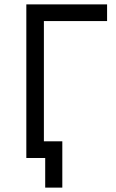

<svg xmlns="http://www.w3.org/2000/svg" viewBox="-20 -720 528 875"><path d="M186 135H264V-76H180V-624H468V-700H100V0H186Z"/></svg>

Font: Fixel Text Regular
Style: Regular
Weight: 400
Width: 4
Designer: AlfaBravo + MacPaw
Foundry: Kyrylo Tkachov, Marchela Mozhyna, Serhii Makarenko, Maria Weinstein, Zakhar Kryvoshyya
Version: Version 1.211